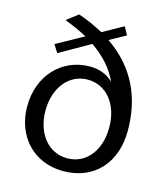

<svg xmlns="http://www.w3.org/2000/svg" viewBox="-113 -843 821 942"><g transform="rotate(15 297.0 -372.5)"><path d="M551 -263C551 -428 490 -569 344 -669L426 -714L404 -755L300 -697C261 -718 220 -737 173 -753L115 -709C157 -693 195 -676 230 -657L93 -581L118 -542L273 -630C341 -583 383 -532 410 -474C381 -503 341 -520 291 -520C148 -520 43 -408 43 -252C43 -100 145 10 295 10C453 10 551 -101 551 -263ZM298 -56C202 -56 135 -139 135 -255C135 -371 202 -455 297 -455C393 -455 459 -372 459 -255C459 -138 394 -56 298 -56Z"/></g></svg>

Font: Cheyenne Sans
Style: Regular
Weight: 400
Designer: The Public Sans project authors (U.S. Web Design System), Libre Franklin designed by Pablo Impallari and Rodrigo Fuenzal
Foundry: The Cheyenne Sans Project Authors
Version: Version 2.007